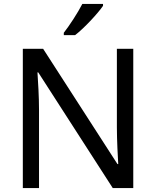

<svg xmlns="http://www.w3.org/2000/svg" viewBox="-20 -964 800 984"><path d="M307 -784H365C412 -820 483 -897 508 -934V-944H402C379 -899 336 -833 307 -796ZM663 0V-714H579V-311C579 -246 584 -155 586 -123H582L201 -714H97V0H180V-399C180 -472 175 -546 172 -593H176L558 0Z"/></svg>

Font: Noto Sans Osage
Style: Regular
Weight: 400
Designer: Monotype Design Team
Foundry: Monotype Imaging Inc.
Version: Version 2.002